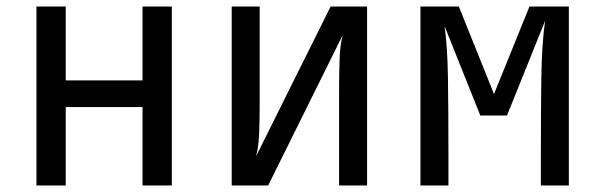

<svg xmlns="http://www.w3.org/2000/svg" viewBox="-20 -570 1840 590"><path d="M92 0V-550H182V-323H418V-550H508V0H418V-241H182V0Z M692 0V-550H778V-254Q778 -211 776.5 -165Q775 -119 767 -90L996 -550H1108V0H1022V-297Q1022 -341 1023.5 -387Q1025 -433 1033 -462L804 0Z M1272 0V-550H1390L1498 -281L1607 -550H1728V0H1642V-85Q1642 -228 1643.5 -332Q1645 -436 1655 -506L1538 -215H1456L1346 -490Q1355 -428 1356.5 -332Q1358 -236 1358 -85V0Z"/></svg>

Font: JetBrainsMonoNL NFM
Style: Regular
Weight: 400
Monospace: yes
Designer: Philipp Nurullin, Konstantin Bulenkov
Foundry: JetBrains
Version: Version 2.304; ttfautohint (v1.8.4.7-5d5b);Nerd Fonts 3.3.0